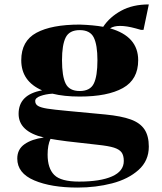

<svg xmlns="http://www.w3.org/2000/svg" viewBox="-20 -607 732 867"><path d="M522 -490Q494 -490 477 -479Q604 -443 604 -335Q604 -248 535 -209.5Q466 -171 340 -171Q269 -171 217 -184Q186 -182 162.5 -173.5Q139 -165 139 -151Q139 -136 152 -128.5Q165 -121 193 -116.5Q221 -112 286 -106L456 -90Q528 -83 570.5 -67.5Q613 -52 632.5 -22.5Q652 7 652 55Q652 119 605.5 160.5Q559 202 486 221Q413 240 330 240Q211 240 134.5 207.5Q58 175 58 109Q58 67 91 44Q124 21 178 14Q64 -13 64 -93Q64 -180 170 -199Q76 -240 76 -335Q76 -422 144.5 -459Q213 -496 340 -496Q401 -494 446 -486Q475 -530 527 -558.5Q579 -587 652 -587L628 -472H617L592 -479Q552 -490 522 -490ZM420 -335Q420 -404 403.5 -437.5Q387 -471 340 -471Q293 -471 276.5 -437.5Q260 -404 260 -335Q260 -263 276.5 -229.5Q293 -196 340 -196Q387 -196 403.5 -229.5Q420 -263 420 -335ZM208 20Q195 48 195 91Q195 153 225 183Q255 213 337 213Q433 213 486 189.5Q539 166 539 120Q539 94 528.5 80.5Q518 67 494 59.5Q470 52 423 47L282 31Q229 24 208 20Z"/></svg>

Font: Chonburi
Style: Regular
Weight: 400
Designer: Thanarat Vachiruckul and Stawix Ruecha
Foundry: Cadson Demak & Katatrad
Version: Version 1.000